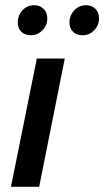

<svg xmlns="http://www.w3.org/2000/svg" viewBox="-20 -715 399 735"><path d="M22 0 121 -491H228L130 0ZM98 -580Q76 -580 62 -593Q48 -606 48 -630Q48 -656 66 -675.5Q84 -695 111 -695Q132 -695 146.5 -681.5Q161 -668 161 -644Q161 -618 142.5 -599Q124 -580 98 -580ZM296 -580Q274 -580 260 -593Q246 -606 246 -630Q246 -656 264.5 -675.5Q283 -695 309 -695Q331 -695 345 -681.5Q359 -668 359 -644Q359 -618 340.5 -599Q322 -580 296 -580Z"/></svg>

Font: Source Sans 3 ExtraLight SemiBold
Style: Italic
Weight: 600
Italic angle: -11°
Version: Version 3.052;hotconv 1.1.0;makeotfexe 2.6.0